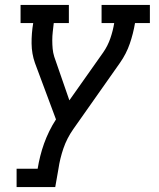

<svg xmlns="http://www.w3.org/2000/svg" viewBox="-20 -550 640 775"><path d="M47 205V131H132Q136 106 142.5 80Q149 54 158 29Q167 4 179 -20.5Q191 -45 206 -68L121 -296Q108 -333 107.5 -374Q107 -415 114 -457H63V-530H258V-457H197Q195 -439 193 -422Q191 -405 191 -387.5Q191 -370 192.5 -353.5Q194 -337 199 -321L260 -145L397 -339Q415 -365 425.5 -395.5Q436 -426 441 -457H390V-530H585V-457H525Q518 -415 504 -374Q490 -333 464 -296L276 -29Q250 8 236 49Q222 90 216 131L203 205Z"/></svg>

Font: Iosevka Curly Slab ExObl
Style: Regular
Weight: 400
Width: 7
Italic angle: -9°
Monospace: yes
Designer: Belleve Invis
Foundry: Belleve Invis
Version: Version 11.1.0; ttfautohint (v1.8.3)